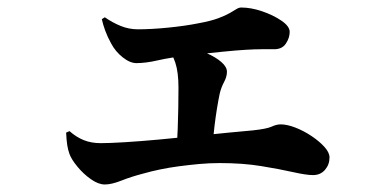

<svg xmlns="http://www.w3.org/2000/svg" viewBox="-20 -517 1040 511"><path d="M259 -26Q242 -26 222 -40Q202 -54 186 -73.5Q170 -93 165 -107Q161 -118 159 -130.5Q157 -143 156 -164L165 -168Q183 -152 203 -144Q223 -136 248 -136Q271 -136 312 -138.5Q353 -141 402 -145.5Q451 -150 499.5 -155Q548 -160 588.5 -164Q629 -168 653 -170Q690 -174 703 -180Q716 -186 727 -186Q744 -186 766 -177.5Q788 -169 809 -155Q830 -141 843.5 -126Q857 -111 857 -98Q857 -79 845 -65Q833 -51 813 -51Q795 -51 759.5 -59Q724 -67 675 -75Q626 -83 565 -83Q537 -83 510 -80.5Q483 -78 456.5 -74.5Q430 -71 406 -66Q382 -61 361 -55Q330 -47 303.5 -36.5Q277 -26 259 -26ZM450 -124Q452 -148 453 -175Q454 -202 454.5 -230Q455 -258 455 -284Q455 -325 446.5 -350.5Q438 -376 423 -393L428 -404Q453 -401 479.5 -393.5Q506 -386 530 -375.5Q554 -365 569 -352Q584 -339 584 -326Q584 -313 576.5 -299Q569 -285 565 -269Q561 -250 557.5 -228.5Q554 -207 551 -182.5Q548 -158 546 -128ZM343 -349Q326 -349 306.5 -364.5Q287 -380 276 -401Q266 -419 260 -435.5Q254 -452 251 -466L259 -471Q279 -457 301 -448Q323 -439 347 -439Q383 -439 428 -443.5Q473 -448 508 -455Q541 -461 561 -468.5Q581 -476 592 -482.5Q603 -489 609.5 -493Q616 -497 622 -497Q648 -497 677.5 -487Q707 -477 729 -462Q751 -447 751 -432Q751 -416 740.5 -400.5Q730 -385 707 -386Q695 -386 677 -386Q659 -386 634 -384.5Q609 -383 574 -379.5Q539 -376 492 -371Q433 -364 400.5 -356.5Q368 -349 343 -349Z"/></svg>

Font: Noto Serif SC ExtraLight ExtraBold
Style: Regular
Weight: 800
Version: Version 2.002-H1;hotconv 1.1.0;makeotfexe 2.6.0